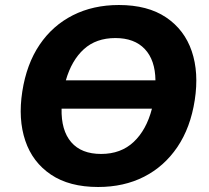

<svg xmlns="http://www.w3.org/2000/svg" viewBox="-20 -736 835 767"><path d="M52 0ZM372 11Q257 11 183.5 -38.5Q110 -88 81 -174Q52 -260 69 -370Q86 -480 138 -557Q190 -634 271 -675Q352 -716 455 -716Q570 -716 643.5 -666.5Q717 -617 746 -531.5Q775 -446 758 -336Q741 -226 688.5 -148.5Q636 -71 555.5 -30Q475 11 372 11ZM441 -584Q364 -584 315 -539.5Q266 -495 243 -415H601Q600 -496 558.5 -540Q517 -584 441 -584ZM384 -121Q463 -121 514 -169Q565 -217 587 -302H226Q224 -215 264.5 -168Q305 -121 384 -121Z"/></svg>

Font: Winston
Style: Bold Italic
Weight: 700
Italic angle: -9°
Designer: Original fonts by Vernon Adams / Changes by Cristiano Sobral
Foundry: Original fonts by Vernon Adams / Changes by Cristiano Sobral
Version: Version 2.503;July 17, 2020;FontCreator 13.0.0.2655 64-bit